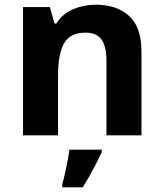

<svg xmlns="http://www.w3.org/2000/svg" viewBox="-20 -576 697 817"><path d="M388 -556Q476 -556 529 -508.5Q582 -461 582 -356V0H433V-319Q433 -378 412 -407.5Q391 -437 345 -437Q277 -437 252 -390.5Q227 -344 227 -257V0H78V-546H192L212 -476H220Q246 -518 291.5 -537Q337 -556 388 -556ZM413 71Q403 93 390.5 117.5Q378 142 363.5 168Q349 194 332 221H245V208Q251 188 256.5 162Q262 136 267.5 109Q273 82 275 61H413Z"/></svg>

Font: Noto Sans New Tai Lue
Style: Regular
Weight: 400
Designer: Monotype Design Team
Foundry: Monotype Imaging Inc.
Version: Version 2.003